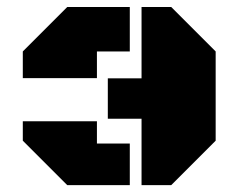

<svg xmlns="http://www.w3.org/2000/svg" viewBox="-20 -539 686 559"><path d="M392.1 0V-518.6H478.5L607.9 -389.2V-129.4L478.5 0ZM357.9 -389.2H262.2V-311.5H46.4V-389.2L175.8 -518.6H357.9ZM357.9 0H175.8L46.4 -129.4V-186H262.2V-121.1H357.9ZM293.9 -311H597.7V-193.4H293.9Z"/></svg>

Font: Black Ops One [rus by aLiNcE]
Style: Regular
Weight: 400
Designer: James Grieshaber
Foundry: James Grieshaber
Version: Version 1.002;May 25, 2024;FontCreator 13.0.0.2680 64-bit